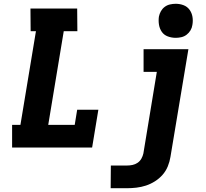

<svg xmlns="http://www.w3.org/2000/svg" viewBox="-20 -780 1090 1015"><path d="M44 0V-120H88L170 -615H142L141 -735H388L389 -615H317L235 -120H375L388 -200H500L467 0ZM565 215 566 95H652Q666 95 680.5 92Q695 89 707.5 80.5Q720 72 727.5 58.5Q735 45 738 31L809 -400H739V-520H976L881 50Q877 75 867 99.5Q857 124 839.5 144Q822 164 799 178.5Q776 193 751.5 201Q727 209 701.5 212Q676 215 652 215ZM909 -580Q887 -580 867 -587.5Q847 -595 835.5 -611.5Q824 -628 820.5 -649Q817 -670 820 -692Q823 -707 830.5 -720.5Q838 -734 850.5 -743.5Q863 -753 878.5 -756.5Q894 -760 909 -760Q931 -760 950.5 -752.5Q970 -745 982 -728.5Q994 -712 997.5 -691Q1001 -670 997 -648Q995 -633 987 -619.5Q979 -606 966.5 -596.5Q954 -587 939 -583.5Q924 -580 909 -580Z"/></svg>

Font: Iosevka Etoile Heavy
Style: Italic
Weight: 900
Italic angle: -9°
Designer: Belleve Invis
Foundry: Belleve Invis
Version: Version 22.1.2; ttfautohint (v1.8.4)